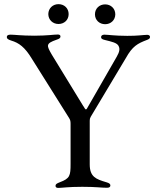

<svg xmlns="http://www.w3.org/2000/svg" viewBox="-20 -900 766 925"><path d="M260.7 5.3C280.2 5.3 305.4 0 376.4 0C443.9 0 466.6 4.6 495.4 4.6C507.5 4.6 511.7 0 511.7 -6.7C511.7 -12.8 507.8 -17.8 492.5 -22C442.1 -36.9 412.3 -47.9 412.3 -108.3V-318.5C412.3 -325.6 413 -329.9 416.9 -337L586.6 -620.7C617.9 -676.8 642 -690.3 688.2 -707.7C697.4 -711.3 702.8 -714.5 702.8 -721.9C702.8 -729 696.7 -731.9 689.6 -732.2C669.4 -731.9 642.8 -726.9 593 -727.3C529.5 -727.6 504.6 -732.6 482.6 -733C473.4 -732.6 467 -729 467 -721.2C467 -714.5 471.2 -710.6 485.1 -707.4C516 -699.6 545.8 -694.2 552.2 -676.5C557.5 -665.1 556.8 -651.6 542.6 -627.1L398.4 -376.1C394.5 -371.1 392.4 -371.8 388.1 -378.2L382.1 -388.1H381.7L229.4 -637.1C203.8 -681.5 199.9 -690.3 252.1 -708.5C267.8 -713.4 271.3 -718 271.3 -724.4C271.3 -730.5 267 -733.7 258.5 -733.7C238.6 -733.7 212 -728.3 146 -728C78.1 -728.3 51.1 -733 30.9 -733C19.2 -733 12.8 -729.4 12.8 -721.9C12.8 -714.1 17.4 -709.9 34.1 -704.5C71.4 -693.5 99.4 -672.9 132.5 -618.6L312.5 -332C318.5 -322.4 320 -316.4 320 -303.6V-110.4C320 -54 317.1 -40.1 268.1 -22C251.8 -15.6 247.5 -12.1 247.5 -4.6C247.5 1.8 251.8 5.3 260.7 5.3ZM212.7 -832C213.1 -804 234.7 -784.4 261.7 -784.4C289.4 -784.4 310.7 -804 310.7 -832C310.7 -860.4 289.4 -880 261.7 -880C234.7 -880 213.1 -860.4 212.7 -832ZM437.5 -831C437.5 -802.9 459.2 -783.4 486.5 -783.4C513.8 -783.4 535.2 -802.9 535.5 -831C535.2 -859.4 513.8 -878.9 486.5 -878.9C459.2 -878.9 437.5 -859.4 437.5 -831Z"/></svg>

Font: Margiela Serif Text
Style: Regular
Weight: 400
Designer: Andreas Faust, Stefan Endress
Version: Version 1.002;FEAKit 1.0